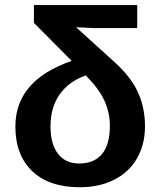

<svg xmlns="http://www.w3.org/2000/svg" viewBox="-20 -745 646 774"><path d="M422.9 -237.8Q422.9 -291.5 400.6 -339.8Q378.4 -388.2 325.7 -440.9Q256.8 -416.5 220.2 -364Q183.6 -311.5 183.6 -234.9Q183.6 -164.1 213.9 -125Q244.1 -85.9 298.8 -85.9Q359.4 -85.9 391.1 -124Q422.9 -162.1 422.9 -237.8ZM358.4 -631.8 286.6 -635.3 444.3 -492.2Q508.3 -434.1 536.4 -372.3Q564.5 -310.5 564.5 -235.8Q564.5 -163.6 533 -107.7Q501.5 -51.8 441.4 -21Q381.3 9.8 301.3 9.8Q178.2 9.8 110.1 -54.9Q42 -119.6 42 -234.9Q42 -421.4 269 -499.5L116.7 -652.8V-724.6H533.2V-631.8Z"/></svg>

Font: Arial
Style: Bold
Weight: 700
Designer: Steve Matteson
Foundry: Ascender Corporation
Version: Version 2.00.3